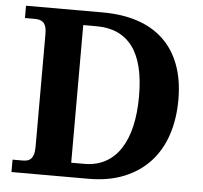

<svg xmlns="http://www.w3.org/2000/svg" viewBox="-51 -768 870 821"><g transform="rotate(5 383.5 -357.0)"><path d="M711.9 -370.1Q711.9 -288.1 689.5 -220Q667 -151.9 622.3 -103Q577.6 -54.2 511.5 -27.1Q445.3 0 357.9 0H27.8V-53.2H69.8Q81.1 -53.2 90.3 -55.4Q99.6 -57.6 106.4 -64.5Q113.3 -71.3 117.2 -84Q121.1 -96.7 121.1 -118.2V-600.1Q121.1 -620.1 117.2 -632.1Q113.3 -644 106.2 -650.4Q99.1 -656.7 89.8 -658.9Q80.6 -661.1 69.8 -661.1H27.8V-713.9H357.9Q440.9 -713.9 506.6 -692.1Q572.3 -670.4 617.9 -627.2Q663.6 -584 687.7 -519.5Q711.9 -455.1 711.9 -370.1ZM543 -370.1Q543 -513.2 490.5 -583Q438 -652.8 335.9 -652.8H278.8V-62H335Q386.2 -62 425.3 -83.3Q464.4 -104.5 490.5 -144.5Q516.6 -184.6 529.8 -241.5Q543 -298.3 543 -370.1Z"/></g></svg>

Font: Sahl Naskh
Style: Bold
Weight: 700
Designer: Pascal Zoghbi
Version: Version 1.001